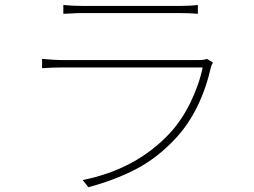

<svg xmlns="http://www.w3.org/2000/svg" viewBox="-20 -742 1040 786"><path d="M827.1 -501 851.6 -486.3Q844.7 -472.7 843.8 -467.8Q802.7 -288.1 700.2 -176.8Q625 -95.7 538.1 -50.3Q451.2 -4.9 341.8 24.4L318.4 -4.9Q537.1 -48.8 674.8 -196.3Q723.6 -249 759.3 -321.8Q794.9 -394.5 809.6 -465.8H231.4Q197.3 -465.8 152.3 -462.9V-501Q203.1 -496.1 231.4 -496.1H790Q817.4 -496.1 827.1 -501ZM239.3 -685.5V-721.7Q273.4 -717.8 314.5 -717.8H716.8Q761.7 -717.8 790 -721.7V-685.5Q757.8 -688.5 715.8 -688.5H314.5Q301.8 -688.5 289.6 -688Q277.3 -687.5 262.7 -686.5Q248 -685.5 239.3 -685.5Z"/></svg>

Font: Gen Shin Gothic Monospace ExtraLight
Style: Regular
Weight: 200
Designer: [Source Han Sans]
Ryoko NISHIZUKA  (kana & ideographs); Paul D. Hunt (Latin, Greek & Cyrillic); Wenlong ZHANG  (bopomofo
Version: Version 1.002.20150607